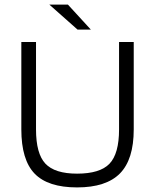

<svg xmlns="http://www.w3.org/2000/svg" viewBox="-20 -810 677 837"><path d="M499 -246V-627H563V-246Q563 -115 503 -54Q443 7 316 7Q189 7 131 -53Q73 -113 73 -246V-627H137V-246Q137 -140 178 -96.5Q219 -53 316 -53Q416 -53 457.5 -96.5Q499 -140 499 -246ZM318 -681 195 -790H276L376 -681Z"/></svg>

Font: Blinker Light
Style: Regular
Weight: 300
Designer: Juergen Huber
Foundry: supertype
Version: Version 1.017;hotconv 1.0.117;makeotfexe 2.5.65602